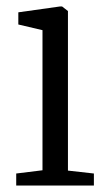

<svg xmlns="http://www.w3.org/2000/svg" viewBox="-20 -572 333 592"><path d="M30 0V-37L111 -47V-479L36.5 -496.5V-534L164.5 -552H171.5L189.5 -538V-46L269.5 -37V0Z"/></svg>

Font: Merriweather 48pt Light
Style: Regular
Weight: 300
Version: Version 2.100